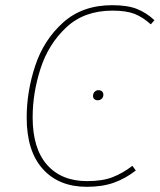

<svg xmlns="http://www.w3.org/2000/svg" viewBox="-20 -711 616 741"><path d="M576 -633 562 -617Q531 -645 499 -657.5Q467 -670 414 -670Q305 -670 236 -605.5Q167 -541 136.5 -446.5Q106 -352 106 -258Q106 -138 161.5 -75Q217 -12 316 -12Q375 -12 414 -27Q453 -42 491 -71L504 -53Q466 -23 421 -6.5Q376 10 315 10Q207 10 145 -59Q83 -128 83 -257Q83 -358 116 -457.5Q149 -557 223.5 -624Q298 -691 413 -691Q472 -691 508.5 -676.5Q545 -662 576 -633ZM339 -341Q339 -350 345 -356.5Q351 -363 360 -363Q369 -363 374 -358Q379 -353 379 -345Q379 -337 373 -330.5Q367 -324 357 -324Q349 -324 344 -328.5Q339 -333 339 -341Z"/></svg>

Font: Fira Sans Thin
Style: Italic
Weight: 250
Italic angle: -8°
Designer: Carrois Corporate & Edenspiekermann AG
Foundry: Carrois Corporate GbR & Edenspiekermann AG
Version: Version 4.203